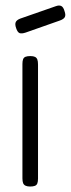

<svg xmlns="http://www.w3.org/2000/svg" viewBox="-20 -671 259 702"><path d="M90 11Q80 11 73.5 8Q67 5 64.5 -1.5Q62 -8 62 -19V-437Q62 -448 64.5 -454.5Q67 -461 73.5 -463.5Q80 -466 91 -466Q102 -466 108 -463Q114 -460 116.5 -453.5Q119 -447 119 -435V-18Q119 -7 116.5 -0.5Q114 6 107.5 8.5Q101 11 90 11ZM74 -552Q59 -547 51.5 -550Q44 -553 39 -568Q34 -582 37.5 -590Q41 -598 54 -603L183 -648Q196 -653 204 -649Q212 -645 216 -630Q221 -616 217 -608.5Q213 -601 199 -596Z"/></svg>

Font: Fredoka SemiCondensed Light
Style: Regular
Weight: 300
Width: 4
Designer: Ben Nathan
Foundry: Milena B. Brandão, Ben Nathan
Version: Version 2.001